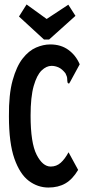

<svg xmlns="http://www.w3.org/2000/svg" viewBox="-20 -829 390 860"><path d="M197 11Q149 11 109 -19Q69 -49 44.5 -118.5Q20 -188 20 -308Q19 -406 36.5 -469Q54 -532 81.5 -567Q109 -602 141.5 -616Q174 -630 205 -630Q253 -630 286.5 -605.5Q320 -581 337 -541L294 -462L289 -454L283 -458Q281 -466 281 -476Q281 -486 273 -501Q258 -520 242.5 -527Q227 -534 211 -534Q188 -534 166.5 -513.5Q145 -493 131 -444Q117 -395 117 -311Q117 -189 144 -136Q171 -83 207 -83Q233 -83 252 -100Q271 -117 287 -147L330 -68Q305 -26 273 -7.5Q241 11 197 11ZM286 -808 318 -758 200 -652H177L65 -755L99 -809L189 -744Z"/></svg>

Font: Inconsolata ExtraCondensed ExtraBold
Style: Regular
Weight: 800
Width: 2
Monospace: yes
Designer: Raph Levien, Cyreal, Brenton Simpson
Foundry: Raph Levien, Cyreal, Google
Version: Version 3.001; ttfautohint (v1.8.2.53-6de2)